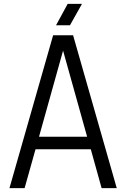

<svg xmlns="http://www.w3.org/2000/svg" viewBox="-20 -970 651 990"><path d="M253.9 -788.1H356.9L582 0H503.9L448.2 -200.2H163.1L106.9 0H28.8ZM305.2 -709 181.2 -265.1H429.2ZM329.1 -950.2H402.8L340.8 -839.8H269Z"/></svg>

Font: Cooper Hewitt
Style: Book
Weight: 705
Designer: Village Type and Design LLC
Foundry: Cooper Hewitt Smithsonian Design Museum
Version: 1.000